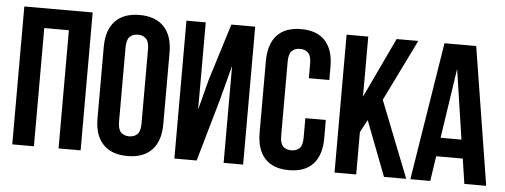

<svg xmlns="http://www.w3.org/2000/svg" viewBox="-48 -835 2553 971"><g transform="rotate(5 1228.5 -350.0)"><path d="M150 0H40V-700H387V0H275V-600H150Z M568 -161Q568 -123 583.5 -107.5Q599 -92 625 -92Q651 -92 666.5 -107.5Q682 -123 682 -161V-539Q682 -577 666.5 -592.5Q651 -608 625 -608Q599 -608 583.5 -592.5Q568 -577 568 -539ZM458 -532Q458 -617 501 -662.5Q544 -708 625 -708Q706 -708 749 -662.5Q792 -617 792 -532V-168Q792 -83 749 -37.5Q706 8 625 8Q544 8 501 -37.5Q458 -83 458 -168Z M976 0H863V-700H961V-257L1001 -411L1091 -700H1212V0H1113V-493L1068 -321Z M1609 -261V-168Q1609 -83 1567.5 -37.5Q1526 8 1445 8Q1364 8 1322.5 -37.5Q1281 -83 1281 -168V-532Q1281 -617 1322.5 -662.5Q1364 -708 1445 -708Q1526 -708 1567.5 -662.5Q1609 -617 1609 -532V-464H1505V-539Q1505 -577 1489.5 -592.5Q1474 -608 1448 -608Q1422 -608 1406.5 -592.5Q1391 -577 1391 -539V-161Q1391 -123 1406.5 -108Q1422 -93 1448 -93Q1474 -93 1489.5 -108Q1505 -123 1505 -161V-261Z M1820 -279 1786 -215V0H1676V-700H1786V-395L1930 -700H2040L1887 -388L2040 0H1927Z M2446 0H2335L2316 -127H2181L2162 0H2061L2173 -700H2334ZM2195 -222H2301L2248 -576Z"/></g></svg>

Font: Bebas Neue Bold
Style: Regular
Weight: 700
Designer: Ryoichi Tsunekawa & LGV (GE)
Foundry: Free Software Foundation, Inc.
Version: Version 1.003 August 13, 2016